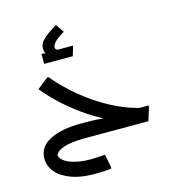

<svg xmlns="http://www.w3.org/2000/svg" viewBox="-120 -732 956 1035"><g transform="rotate(-15 358.5 -214.5)"><path d="M586 -6Q522 -22 455.5 -52Q389 -82 326 -123.5Q263 -165 207 -215Q151 -265 106 -320L168 -369H175Q207 -330 254.5 -285Q302 -240 361.5 -198Q421 -156 489.5 -123.5Q558 -91 631 -76ZM279 0V-82H314Q341 -82 366 -80.5Q391 -79 407 -77Q423 -75 423 -75L517 -82H657V-75L634 0ZM282 200Q205 200 151 180Q97 160 68.5 126Q40 92 40 50Q40 -16 105.5 -49Q171 -82 279 -82V0Q204 0 162 14Q120 28 113 52Q120 81 165.5 99.5Q211 118 280 118Q296 118 317 117Q338 116 361 114L375 185V195Q349 198 324.5 199Q300 200 282 200ZM201 -483Q186 -504 186 -525Q186 -549 202 -567Q218 -585 240.5 -600.5Q263 -616 284 -629H287L318 -584Q276 -559 262 -542.5Q248 -526 248 -516Q248 -508 252.5 -503.5Q257 -499 265 -499ZM171 -444V-499H174Q186 -499 195 -497Q204 -495 204 -495L219 -499H346V-495L331 -444Z"/></g></svg>

Font: Fustat Medium
Style: Regular
Weight: 500
Designer: Mohamed Gaber, Khaled Hosny, Laura Garcia Mut
Foundry: Kief Type Foundry, Alif Type Foundry, Hard Type Foundry
Version: Version 1.007